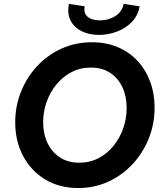

<svg xmlns="http://www.w3.org/2000/svg" viewBox="-20 -940 816 967"><path d="M374.1 7Q278.9 7 207.4 -36.3Q136 -79.5 96.3 -154.5Q56.6 -229.5 56.6 -324.2Q56.6 -405.2 85.7 -477.9Q114.7 -550.7 166.9 -606.8Q219.2 -663 289.6 -695.1Q360.1 -727.2 442.7 -727.2Q515.4 -727.2 573.7 -702.3Q631.9 -677.4 673.2 -632.7Q714.5 -588 736.5 -528Q758.6 -468.1 758.6 -397.8Q758.6 -316 729.4 -243Q700.3 -170 648.1 -113.8Q595.9 -57.5 526 -25.3Q456.1 7 374.1 7ZM379.3 -120.6Q432.4 -120.6 476.2 -143.5Q520.1 -166.4 551.8 -205.5Q583.5 -244.6 600.7 -293.9Q617.9 -343.2 617.9 -396Q617.9 -454.2 596.7 -500.2Q575.4 -546.2 535 -573Q494.6 -599.7 437.4 -599.7Q384.1 -599.7 340.1 -576.7Q296.1 -553.7 264 -514.5Q231.9 -475.2 214.6 -426.1Q197.3 -377 197.3 -324.4Q197.3 -266.2 219.1 -220Q241 -173.9 281.7 -147.2Q322.4 -120.6 379.3 -120.6ZM478.3 -764.2Q428 -764.2 390.1 -783.4Q352.3 -802.7 334.9 -837.9Q317.6 -873 327.4 -920.4L406.5 -908.2Q401.6 -882.3 411.6 -866.7Q421.6 -851.1 441.4 -844.2Q461.2 -837.4 484.1 -837.4Q527.1 -837.4 561.3 -859.4Q595.4 -881.3 602.8 -920.4L683.3 -908.2Q674.5 -859.9 642.6 -827.9Q610.6 -795.9 566.9 -780Q523.2 -764.2 478.3 -764.2Z"/></svg>

Font: Reddit Sans
Style: Italic
Weight: 400
Italic angle: -11.25°
Designer: Stephen Hutchings
Version: Version 1.013